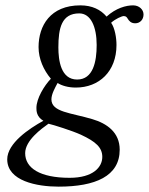

<svg xmlns="http://www.w3.org/2000/svg" viewBox="-20 -459 556 717"><path d="M415 -291C415 -318 409 -354 395 -374C410 -388 435 -399 442 -399C451 -399 454 -394 457 -389C462 -381 469 -372 485 -372C503 -372 516 -386 516 -405C516 -423 500 -439 477 -439C451 -439 413 -429 378 -397C356 -423 324 -439 280 -439C168 -439 124 -363 124 -283C124 -239 143 -197 170 -165C145 -139 116 -91 116 -56C116 -46 116 -23 142 -8C89 21 7 76 7 136C7 217 118 238 199 238C336 238 427 199 427 100C427 35 379 2 325 -14C245 -38 172 -40 172 -88C172 -108 186 -132 195 -149C211 -139 235 -132 263 -132C350 -132 415 -192 415 -291ZM161 3C179 7 249 29 282 44C338 70 362 92 362 127C362 165 328 205 240 205C128 205 74 168 74 113C74 65 136 21 161 3ZM341 -291C341 -229 328 -162 268 -162C207 -162 198 -234 198 -282C198 -354 210 -409 276 -409C319 -409 341 -359 341 -291Z"/></svg>

Font: Libertinus Serif
Style: Italic
Weight: 400
Italic angle: -12°
Designer: Philipp H. Poll, Khaled Hosny
Foundry: Caleb Maclennan
Version: Version 7.050;RELEASE